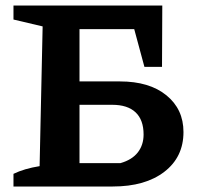

<svg xmlns="http://www.w3.org/2000/svg" viewBox="-20 -678 740 698"><path d="M29 0V-46Q68 -65 124 -74L135 -582L29 -607V-658H570L569 -435H505L468 -572H209L269 -632V-85H418Q460 -97 481 -124Q502 -151 502 -189Q502 -242 473 -269.5Q444 -297 388 -297H204V-382H416Q523 -382 585 -331.5Q647 -281 647 -198Q647 -107 577.5 -53.5Q508 0 390 0Z"/></svg>

Font: Piazzolla 24pt
Style: Bold
Weight: 700
Designer: Juan Pablo del Peral
Foundry: Huerta Tipografica
Version: Version 2.005